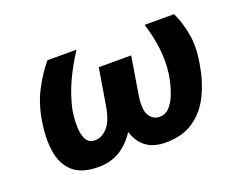

<svg xmlns="http://www.w3.org/2000/svg" viewBox="-89 -697 1115 877"><g transform="rotate(-20 468.0 -259.0)"><path d="M676.1 -528.4H819.2Q841.6 -483.7 853.7 -420.1Q865.8 -356.5 851.9 -277Q839.1 -196.4 807.7 -131.2Q776.3 -66.1 721.4 -28.1Q666.5 9.9 583.5 9.9Q471.6 9.9 438.2 -94.1Q370.7 9.9 258.9 9.9Q175.4 9.9 133.5 -28.2Q91.6 -66.4 82 -131.6Q72.4 -196.7 85.6 -277Q99.1 -358.3 133 -421.7Q166.9 -485.1 203.8 -528.4H345.2Q304.3 -465.9 276.1 -403.9Q247.9 -342 233.7 -277Q226.9 -235.1 227.6 -196.9Q228.3 -158.7 241.3 -134.4Q254.3 -110.1 283.4 -110.1Q316.1 -110.1 344.1 -139.9Q372.2 -169.7 384.2 -242.2L413.4 -418.3H571L541.9 -242.2Q529.8 -169.7 547.6 -139.9Q565.3 -110.1 598.7 -110.1Q627.5 -110.1 648.3 -133.9Q669 -157.7 682.5 -195.8Q696 -234 702.8 -277Q711.6 -342 703.8 -404.1Q696 -466.3 676.1 -528.4Z"/></g></svg>

Font: Inter UI
Style: Bold Italic
Weight: 700
Italic angle: 9.39999°
Designer: Rasmus Andersson
Foundry: rsms
Version: 3.2;8d6f07862